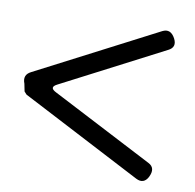

<svg xmlns="http://www.w3.org/2000/svg" viewBox="-62 -593 623 614"><g transform="rotate(10 250.0 -286.0)"><path d="M459 -509.8Q472.7 -483.4 447.3 -470.7L117.2 -299.8Q91.8 -287.1 117.2 -274.4L447.3 -103.5Q472.7 -90.8 457 -59.6Q443.4 -34.2 418 -46.9L25.4 -251L17.6 -259.8L12.7 -284.2Q2 -311.5 27.3 -324.2L418 -526.4Q443.4 -539.1 459 -509.8Z"/></g></svg>

Font: B2 Hana
Style: Regular
Weight: 500
Version: 2020-08-05; (max)